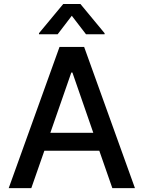

<svg xmlns="http://www.w3.org/2000/svg" viewBox="-20 -969 740 989"><path d="M141.3 0 208.5 -192.5H491.5L558.6 0H675.1L413.4 -727.3H286.6L24.9 0ZM180.8 -792.6H277L349.8 -887.8L422.9 -792.6H518.8V-797.9L394.2 -948.5H305.8L180.8 -797.9ZM239.3 -284.8 347.3 -595.2H353L460.6 -284.8Z"/></svg>

Font: Margiela Sans Medium
Style: Regular
Weight: 500
Designer: Stefan Endress, Andreas Faust
Version: Version 1.100;FEAKit 1.0